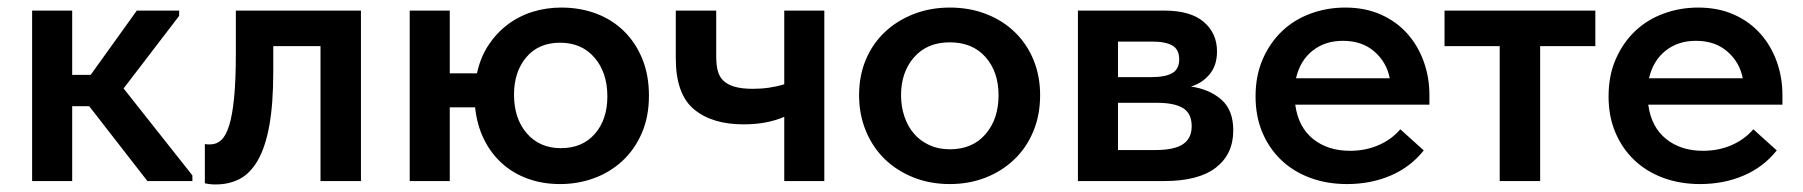

<svg xmlns="http://www.w3.org/2000/svg" viewBox="-20 -479 4771 508"><path d="M65 -451H171V-281H220L342 -451H454V-437L307 -245L489 -15V0H370L216 -198H171V0H65Z M551 9Q540 9 533.5 8Q527 7 522 6V-98Q526 -97 530 -97Q534 -97 537 -97Q553 -97 565.5 -108.5Q578 -120 586.5 -147.5Q595 -175 599.5 -221.5Q604 -268 604 -338V-451H935V0H828V-357H703V-289Q703 -204 692.5 -146.5Q682 -89 662 -54.5Q642 -20 614 -5.5Q586 9 551 9Z M1064 -451H1170V-285H1242Q1251 -327 1272 -359Q1293 -391 1322.5 -413.5Q1352 -436 1388.5 -447.5Q1425 -459 1465 -459Q1515 -459 1557.5 -443Q1600 -427 1631 -396.5Q1662 -366 1679.5 -323Q1697 -280 1697 -226Q1697 -170 1678 -126.5Q1659 -83 1626.5 -53Q1594 -23 1551.5 -7.5Q1509 8 1462 8Q1416 8 1377 -6Q1338 -20 1308.5 -46.5Q1279 -73 1260.5 -110.5Q1242 -148 1237 -195H1170V0H1064ZM1464 -87Q1521 -87 1554 -125Q1587 -163 1587 -224Q1587 -287 1553 -326.5Q1519 -366 1462 -366Q1405 -366 1372.5 -327.5Q1340 -289 1340 -229Q1340 -165 1374 -126Q1408 -87 1464 -87Z M2055 -170Q2035 -161 2008 -155.5Q1981 -150 1947 -150Q1864 -150 1816 -190Q1768 -230 1768 -325V-451H1875V-329Q1875 -308 1879 -292Q1883 -276 1894 -265.5Q1905 -255 1924 -249.5Q1943 -244 1972 -244Q2016 -244 2055 -256V-451H2161V0H2055Z M2493 8Q2441 8 2397 -9.5Q2353 -27 2321 -58Q2289 -89 2271 -132.5Q2253 -176 2253 -227Q2253 -279 2271 -321.5Q2289 -364 2321.5 -394.5Q2354 -425 2398 -442Q2442 -459 2493 -459Q2545 -459 2589 -442Q2633 -425 2665 -394Q2697 -363 2714.5 -320.5Q2732 -278 2732 -227Q2732 -175 2714 -131.5Q2696 -88 2663.5 -57Q2631 -26 2587.5 -9Q2544 8 2493 8ZM2493 -84Q2553 -84 2587.5 -124Q2622 -164 2622 -227Q2622 -289 2587.5 -328Q2553 -367 2493 -367Q2433 -367 2398.5 -327.5Q2364 -288 2364 -227Q2364 -197 2373 -170.5Q2382 -144 2398.5 -125Q2415 -106 2439 -95Q2463 -84 2493 -84Z M2832 -451H3060Q3130 -451 3165 -421Q3200 -391 3200 -343Q3200 -306 3180.5 -282.5Q3161 -259 3131 -250Q3180 -243 3211.5 -215.5Q3243 -188 3243 -134Q3243 -71 3197 -35.5Q3151 0 3061 0H2832ZM2938 -207V-82H3036Q3087 -82 3110 -97.5Q3133 -113 3133 -145Q3133 -179 3110 -193Q3087 -207 3041 -207ZM2938 -369V-275H3029Q3063 -275 3081.5 -285.5Q3100 -296 3100 -322Q3100 -348 3082 -358.5Q3064 -369 3028 -369Z M3544 8Q3491 8 3446.5 -8.5Q3402 -25 3370 -55.5Q3338 -86 3320 -128.5Q3302 -171 3302 -224Q3302 -279 3321 -322.5Q3340 -366 3372 -396.5Q3404 -427 3447.5 -443Q3491 -459 3539 -459Q3592 -459 3633.5 -440.5Q3675 -422 3703.5 -390Q3732 -358 3747 -316Q3762 -274 3762 -228V-202H3407Q3415 -143 3454 -111.5Q3493 -80 3552 -80Q3593 -80 3627.5 -95Q3662 -110 3685 -137L3747 -81Q3712 -37 3659.5 -14.5Q3607 8 3544 8ZM3533 -371Q3486 -371 3453 -345Q3420 -319 3409 -272H3657Q3649 -314 3616.5 -342.5Q3584 -371 3533 -371Z M3948 -357H3802V-451H4201V-357H4055V0H3948Z M4478 8Q4425 8 4380.5 -8.5Q4336 -25 4304 -55.5Q4272 -86 4254 -128.5Q4236 -171 4236 -224Q4236 -279 4255 -322.5Q4274 -366 4306 -396.5Q4338 -427 4381.5 -443Q4425 -459 4473 -459Q4526 -459 4567.5 -440.5Q4609 -422 4637.5 -390Q4666 -358 4681 -316Q4696 -274 4696 -228V-202H4341Q4349 -143 4388 -111.5Q4427 -80 4486 -80Q4527 -80 4561.5 -95Q4596 -110 4619 -137L4681 -81Q4646 -37 4593.5 -14.5Q4541 8 4478 8ZM4467 -371Q4420 -371 4387 -345Q4354 -319 4343 -272H4591Q4583 -314 4550.5 -342.5Q4518 -371 4467 -371Z"/></svg>

Font: Tilda Sans Semibold
Style: Regular
Weight: 600
Designer: ParaType Ltd
Foundry: ParaType Ltd
Version: Version 1.009